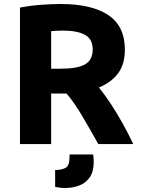

<svg xmlns="http://www.w3.org/2000/svg" viewBox="-20 -721 707 961"><path d="M80 0V-683Q131 -693 185.5 -697Q240 -701 283 -701Q439 -701 522 -645.5Q605 -590 605 -473Q605 -400 571.5 -354.5Q538 -309 475 -283Q504 -248 534.5 -201.5Q565 -155 594 -103Q623 -51 647 0H472Q434 -68 393.5 -137Q353 -206 313 -253H236V0ZM236 -377H280Q368 -377 406 -399Q444 -421 444 -474Q444 -525 405.5 -546.5Q367 -568 292 -568Q275 -568 261.5 -567Q248 -566 236 -565ZM307 220Q292 220 277 218Q262 216 256 214V130Q287 130 307.5 119.5Q328 109 328 66V52H446Q448 63 448.5 74Q449 85 449 89Q449 139 428.5 167.5Q408 196 375.5 208Q343 220 307 220Z"/></svg>

Font: Ubuntu Sans ExtraBold
Style: Regular
Weight: 800
Designer: Dalton Maag Ltd
Foundry: Dalton Maag Ltd
Version: Version 1.006; ttfautohint (v1.8.4.7-5d5b)